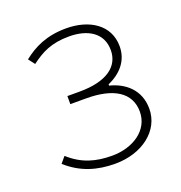

<svg xmlns="http://www.w3.org/2000/svg" viewBox="-106 -632 696 737"><g transform="rotate(-20 242.5 -263.5)"><path d="M243 13C352 13 437 -51 437 -141C437 -220 382 -262 322 -277V-282C376 -306 412 -347 412 -405C412 -494 335 -540 242 -540C161 -540 108 -513 64 -478L84 -452C128 -485 169 -507 242 -507C317 -507 375 -474 375 -403C375 -337 320 -294 208 -294H158V-261H223C334 -261 399 -221 399 -143C399 -67 327 -20 242 -20C176 -20 121 -35 69 -82L48 -57C105 -6 169 13 243 13Z"/></g></svg>

Font: Noto Sans CJK HK Thin
Style: Regular
Weight: 100
Designer: Ryoko NISHIZUKA 西塚涼子 (kana, bopomofo & ideographs); Paul D. Hunt (Latin, Greek & Cyrillic); Sandoll Communications 산돌커뮤니
Foundry: Adobe
Version: Version 2.004;hotconv 1.0.118;makeotfexe 2.5.65603